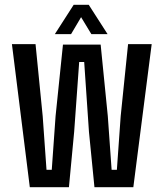

<svg xmlns="http://www.w3.org/2000/svg" viewBox="-20 -785 685 805"><path d="M105 0 30 -600H129L159 -298L175 -73H197L213 -298L244 -598H402L432 -298L448 -73H470L486 -298L517 -600H616L539 0H376L353 -232L333 -525H312L291 -233L269 0ZM210 -642 289 -765H352L431 -642H363L320 -713L278 -642Z"/></svg>

Font: Big Shoulders Text SemiBold
Style: Regular
Weight: 600
Designer: Patric King
Foundry: XO Type Co
Version: Version 1.000; ttfautohint (v1.8.2)